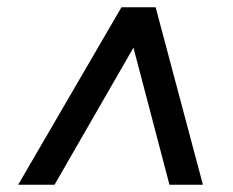

<svg xmlns="http://www.w3.org/2000/svg" viewBox="-20 -648 640 528"><path d="M30 -140 314 -628H408L538 -140H446L347 -517L130 -140Z"/></svg>

Font: Nunito Sans
Style: Bold Italic
Weight: 700
Italic angle: -9°
Designer: Vernon Adams
Foundry: Vernon Adams
Version: Version 3.006; ttfautohint (v1.8.3)